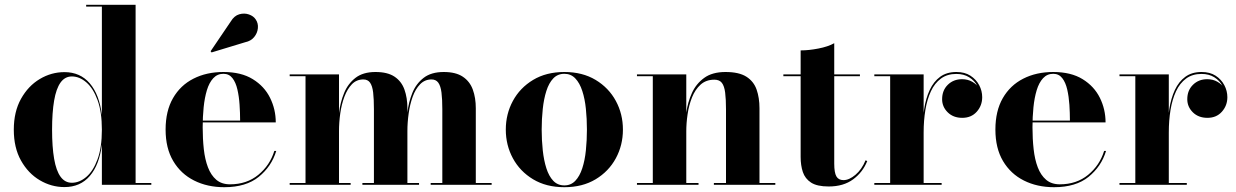

<svg xmlns="http://www.w3.org/2000/svg" viewBox="-20 -770 5152 800"><path d="M248.5 9.5Q194 9.5 145.8 -19Q97.5 -47.5 67.5 -101Q37.5 -154.5 37.5 -229.5Q37.5 -304.5 67.5 -358.2Q97.5 -412 145.8 -440.8Q194 -469.5 248.5 -469.5Q314 -469.5 354 -422.8Q394 -376 404.5 -291V-742.5H339V-750H545V-7.5H610.5V0H404.5V-168Q394 -83 354.2 -36.8Q314.5 9.5 248.5 9.5ZM279.5 -8.5Q311 -8.5 339.8 -33Q368.5 -57.5 386.5 -106.5Q404.5 -155.5 404.5 -229.5Q404.5 -303.5 386.5 -352.8Q368.5 -402 339.8 -426.8Q311 -451.5 279.5 -451.5Q250.5 -451.5 232.2 -426Q214 -400.5 205.5 -350.8Q197 -301 197 -229.5Q197 -158 205.5 -108.5Q214 -59 232.2 -33.8Q250.5 -8.5 279.5 -8.5Z M914.5 10Q844 10 788.8 -17.8Q733.5 -45.5 701.8 -99Q670 -152.5 670 -230Q670 -307.5 700.8 -361Q731.5 -414.5 786 -442.2Q840.5 -470 911 -470Q985 -470 1033.2 -440.2Q1081.5 -410.5 1105.2 -362.5Q1129 -314.5 1129 -260H737V-267.5H980.5Q980.5 -299.5 978.2 -333.5Q976 -367.5 969.2 -397Q962.5 -426.5 948.5 -444.5Q934.5 -462.5 911 -462.5Q885.5 -462.5 868.5 -444Q851.5 -425.5 842 -394Q832.5 -362.5 828.5 -322.8Q824.5 -283 824.5 -240Q824.5 -191.5 829.2 -148.5Q834 -105.5 846.5 -72.8Q859 -40 881.2 -21Q903.5 -2 938.5 -2Q1008 -2 1056.2 -41.5Q1104.5 -81 1123 -141H1131Q1111.5 -76.5 1058.2 -33.2Q1005 10 914.5 10ZM861.5 -551.5 857.5 -556.5 941.5 -680.5Q956 -704.5 977 -710.5Q998 -716.5 1017.2 -709.8Q1036.5 -703 1045.5 -689Q1056.5 -673 1054.5 -652.5Q1052.5 -632 1039 -615.5Q1025.5 -599 1001.5 -594Z M1392.5 -460V-7.5H1441V0H1187V-7.5H1253V-452.5H1187V-460ZM1677.5 -319V-7.5H1726V0H1490V-7.5H1538V-315Q1538 -357 1534.8 -384.5Q1531.5 -412 1522 -425.5Q1512.5 -439 1494 -439Q1465.5 -439 1446.2 -419Q1427 -399 1415 -367Q1403 -335 1397.8 -297.5Q1392.5 -260 1392.5 -223.5L1387.5 -221.5Q1387.5 -258 1392.8 -301Q1398 -344 1413.8 -382.5Q1429.5 -421 1461 -445.5Q1492.5 -470 1544.5 -470Q1595 -470 1624 -450.5Q1653 -431 1665.2 -396.8Q1677.5 -362.5 1677.5 -319ZM1962.5 -319V-7.5H2028.5V0H1774.5V-7.5H1823V-315Q1823 -357 1819.5 -384.5Q1816 -412 1806.2 -425.5Q1796.5 -439 1778 -439Q1750 -439 1730.5 -419Q1711 -399 1699.5 -367Q1688 -335 1682.8 -297.5Q1677.5 -260 1677.5 -223.5L1672.5 -221.5Q1672.5 -258 1677.5 -301Q1682.5 -344 1698 -382.5Q1713.5 -421 1745 -445.5Q1776.5 -470 1829 -470Q1879 -470 1908.2 -450.5Q1937.5 -431 1950 -396.8Q1962.5 -362.5 1962.5 -319Z M2331.5 10Q2256 10 2201.2 -23Q2146.5 -56 2117 -110.5Q2087.5 -165 2087.5 -230Q2087.5 -295 2117 -349.5Q2146.5 -404 2201.2 -437Q2256 -470 2331.5 -470Q2407 -470 2461.8 -437Q2516.5 -404 2546 -349.5Q2575.5 -295 2575.5 -230Q2575.5 -165 2546 -110.5Q2516.5 -56 2461.8 -23Q2407 10 2331.5 10ZM2331.5 2.5Q2359 2.5 2377.2 -16.8Q2395.5 -36 2406.2 -69Q2417 -102 2421.2 -143.8Q2425.5 -185.5 2425.5 -230Q2425.5 -275 2421.2 -316.5Q2417 -358 2406.2 -391Q2395.5 -424 2377.2 -443.2Q2359 -462.5 2331.5 -462.5Q2303.5 -462.5 2285.2 -443.2Q2267 -424 2256.5 -391Q2246 -358 2241.5 -316.2Q2237 -274.5 2237 -230Q2237 -185.5 2241.5 -143.8Q2246 -102 2256.5 -69Q2267 -36 2285.2 -16.8Q2303.5 2.5 2331.5 2.5Z M2839.5 -460V-7.5H2890.5V0H2634V-7.5H2700V-452.5H2634V-460ZM3144.5 -319V-7.5H3210.5V0H2954.5V-7.5H3005V-314.5Q3005 -356.5 3001.5 -384Q2998 -411.5 2987.8 -424.8Q2977.5 -438 2956.5 -438Q2922 -438 2899.2 -417.5Q2876.5 -397 2863.5 -364.5Q2850.5 -332 2845 -294.5Q2839.5 -257 2839.5 -223L2833.5 -221Q2833.5 -257.5 2839.5 -300.5Q2845.5 -343.5 2862.8 -382Q2880 -420.5 2913.8 -445.2Q2947.5 -470 3003 -470Q3059 -470 3089.8 -450.5Q3120.5 -431 3132.5 -396.8Q3144.5 -362.5 3144.5 -319Z M3433 7Q3384.5 7 3359.5 -9.2Q3334.5 -25.5 3325.2 -53.2Q3316 -81 3316 -116V-560Q3350 -560 3390 -567.8Q3430 -575.5 3456 -590V-88Q3456 -50.5 3465 -35Q3474 -19.5 3494.5 -19.5Q3518 -19.5 3544.2 -41.5Q3570.5 -63.5 3586.5 -102L3593.5 -99Q3575 -52.5 3534.8 -22.8Q3494.5 7 3433 7ZM3244 -452.5V-460H3563V-452.5Z M3823.5 -218Q3823.5 -269.5 3830.5 -314.8Q3837.5 -360 3853.8 -395Q3870 -430 3897.2 -450Q3924.5 -470 3965 -470Q3999.5 -470 4023.2 -454.8Q4047 -439.5 4059.8 -415.5Q4072.5 -391.5 4072.5 -365Q4072.5 -330 4049.8 -304.5Q4027 -279 3989.5 -279Q3952 -279 3928.8 -302Q3905.5 -325 3905.5 -356.5Q3905.5 -393.5 3929.2 -416.8Q3953 -440 3988.5 -440Q4012.5 -440 4031.2 -429.2Q4050 -418.5 4060.8 -401.5Q4071.5 -384.5 4071.5 -365H4064.5Q4064.5 -389.5 4052.5 -411.8Q4040.5 -434 4018.2 -448Q3996 -462 3964.5 -462Q3927 -462 3900.8 -442.8Q3874.5 -423.5 3858.8 -389.8Q3843 -356 3835.8 -312Q3828.5 -268 3828.5 -218ZM3828.5 -460V-7.5H3903.5V0H3623V-7.5H3689V-452.5H3623V-460Z M4372 10Q4301.5 10 4246.2 -17.8Q4191 -45.5 4159.2 -99Q4127.5 -152.5 4127.5 -230Q4127.5 -307.5 4158.2 -361Q4189 -414.5 4243.5 -442.2Q4298 -470 4368.5 -470Q4442.5 -470 4490.8 -440.2Q4539 -410.5 4562.8 -362.5Q4586.5 -314.5 4586.5 -260H4194.5V-267.5H4438Q4438 -299.5 4435.8 -333.5Q4433.5 -367.5 4426.8 -397Q4420 -426.5 4406 -444.5Q4392 -462.5 4368.5 -462.5Q4343 -462.5 4326 -444Q4309 -425.5 4299.5 -394Q4290 -362.5 4286 -322.8Q4282 -283 4282 -240Q4282 -191.5 4286.8 -148.5Q4291.5 -105.5 4304 -72.8Q4316.5 -40 4338.8 -21Q4361 -2 4396 -2Q4465.5 -2 4513.8 -41.5Q4562 -81 4580.5 -141H4588.5Q4569 -76.5 4515.8 -33.2Q4462.5 10 4372 10Z M4845 -218Q4845 -269.5 4852 -314.8Q4859 -360 4875.2 -395Q4891.5 -430 4918.8 -450Q4946 -470 4986.5 -470Q5021 -470 5044.8 -454.8Q5068.5 -439.5 5081.2 -415.5Q5094 -391.5 5094 -365Q5094 -330 5071.2 -304.5Q5048.5 -279 5011 -279Q4973.5 -279 4950.2 -302Q4927 -325 4927 -356.5Q4927 -393.5 4950.8 -416.8Q4974.5 -440 5010 -440Q5034 -440 5052.8 -429.2Q5071.5 -418.5 5082.2 -401.5Q5093 -384.5 5093 -365H5086Q5086 -389.5 5074 -411.8Q5062 -434 5039.8 -448Q5017.5 -462 4986 -462Q4948.5 -462 4922.2 -442.8Q4896 -423.5 4880.2 -389.8Q4864.5 -356 4857.2 -312Q4850 -268 4850 -218ZM4850 -460V-7.5H4925V0H4644.5V-7.5H4710.5V-452.5H4644.5V-460Z"/></svg>

Font: Bodoni Moda 28pt
Style: Bold
Weight: 700
Designer: Owen Earl
Foundry: indestructible type
Version: Version 2.005